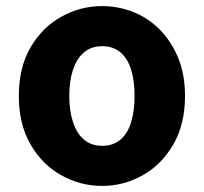

<svg xmlns="http://www.w3.org/2000/svg" viewBox="-20 -598 671 632"><path d="M316 14Q245 14 182 -21Q119 -56 80.5 -122.5Q42 -189 42 -282Q42 -376 80.5 -442Q119 -508 182 -543Q245 -578 316 -578Q369 -578 418.5 -558.5Q468 -539 506 -500.5Q544 -462 566.5 -407.5Q589 -353 589 -282Q589 -189 550.5 -122.5Q512 -56 449.5 -21Q387 14 316 14ZM316 -118Q352 -118 376 -138Q400 -158 411.5 -195.5Q423 -233 423 -282Q423 -332 411.5 -369Q400 -406 376 -426Q352 -446 316 -446Q281 -446 257 -426Q233 -406 220.5 -369Q208 -332 208 -282Q208 -233 220.5 -195.5Q233 -158 257 -138Q281 -118 316 -118Z"/></svg>

Font: Noto Sans TC Thin ExtraBold
Style: Regular
Weight: 800
Version: Version 2.004-H2;hotconv 1.0.118;makeotfexe 2.5.65603